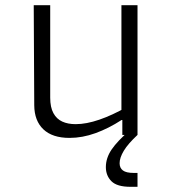

<svg xmlns="http://www.w3.org/2000/svg" viewBox="-20 -520 660 740"><path d="M448 -500H510V0H451.5V-62L448 -69ZM173.5 -500V-143.5Q173.5 -106.5 185.8 -84Q198 -61.5 219.8 -51.5Q241.5 -41.5 271.5 -41.5Q313 -41.5 363 -58.8Q413 -76 468.5 -107.5V-57.5H448.5Q398.5 -25 348 -6.8Q297.5 11.5 248 11.5Q182 11.5 147.2 -21.5Q112.5 -54.5 112 -114L110 -500ZM441 109Q441 127.5 453.8 137Q466.5 146.5 495.5 146.5H510V200H483Q431 200 409.5 178.5Q388 157 388 124Q388 89 410.2 56.2Q432.5 23.5 481 -18.5L510 0Q473.5 34 457.2 61Q441 88 441 109Z"/></svg>

Font: Monaspace Argon Var ExtraLight
Style: Regular
Weight: 200
Designer: Riley Cran and the Lettermatic Team
Version: Version 1.200 (Monaspace Argon Var)